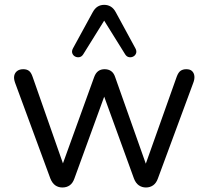

<svg xmlns="http://www.w3.org/2000/svg" viewBox="-20 -786 881 812"><path d="M243.9 6.9Q226.9 6.9 213.9 -2.1Q201 -11.2 193.1 -30.7L43.9 -435.7Q37.5 -453.4 40.2 -466Q43 -478.7 52.9 -486Q62.9 -493.3 78.3 -493.3Q93.4 -493.3 102.7 -486.2Q111.9 -479.2 118.2 -460.3L258.3 -60.5H233.7L378.3 -460.3Q384.7 -477.5 395.6 -485.4Q406.4 -493.3 422.6 -493.3Q438.7 -493.3 450.1 -485.2Q461.4 -477.1 466.9 -460.3L608.4 -60.5H584.8L727.4 -461.7Q734.3 -480.2 743.9 -486.7Q753.6 -493.3 767.8 -493.3Q784.4 -493.3 792.6 -485Q800.9 -476.7 802.1 -463.8Q803.3 -450.8 797.4 -435.7L647.6 -30.7Q640.8 -11.6 627.6 -2.3Q614.4 6.9 597.3 6.9Q580.3 6.9 567.1 -2.3Q553.9 -11.6 546.6 -30.7L399.1 -436.6H442.3L294.7 -31.2Q287.9 -11.6 274.9 -2.3Q262 6.9 243.9 6.9ZM552.6 -581.6Q558.9 -569.9 555.5 -560.6Q552.1 -551.3 543.5 -546.9Q535 -542.5 525.5 -544.3Q515.9 -546 509.6 -555.8L420.6 -698.7L331.7 -555.8Q325.3 -546 315.8 -544.3Q306.3 -542.5 297.7 -546.9Q289.2 -551.3 285.8 -560.6Q282.4 -569.9 288.7 -581.6L371.8 -733.8Q380.7 -750.4 392.9 -758Q405.1 -765.5 420.6 -765.5Q436.2 -765.5 448.6 -758Q461.1 -750.4 469.9 -733.8Z"/></svg>

Font: Nunito ExtraLight
Style: Regular
Weight: 200
Designer: Vernon Adams
Foundry: Vernon Adams
Version: Version 3.602